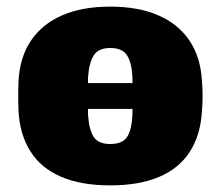

<svg xmlns="http://www.w3.org/2000/svg" viewBox="-20 -550 666 580"><path d="M108 -221Q97 -221 89.5 -229Q82 -237 82 -247V-273Q82 -284 89.5 -291.5Q97 -299 108 -299H517Q528 -299 535.5 -291.5Q543 -284 543 -273V-247Q543 -237 535.5 -229Q528 -221 517 -221ZM313 10Q225 10 164.5 -16Q104 -42 72 -92.5Q40 -143 36 -214Q35 -235 35 -260Q35 -285 36 -306Q40 -378 74 -428Q108 -478 168.5 -504Q229 -530 313 -530Q397 -530 457.5 -504Q518 -478 552 -428Q586 -378 590 -306Q592 -285 592 -260Q592 -235 590 -214Q586 -143 554 -92.5Q522 -42 461.5 -16Q401 10 313 10ZM313 -115Q350 -115 364 -136.5Q378 -158 380 -203Q380 -211 380.5 -226.5Q381 -242 381 -260Q381 -278 380.5 -294Q380 -310 380 -317Q378 -360 364 -382.5Q350 -405 313 -405Q277 -405 263 -382.5Q249 -360 246 -317Q246 -310 245.5 -294Q245 -278 245 -260Q245 -242 245.5 -226.5Q246 -211 246 -203Q249 -158 263 -136.5Q277 -115 313 -115Z"/></svg>

Font: Rubik ExtraBold
Style: Regular
Weight: 800
Designer: Hubert and Fischer
Foundry: Hubert and Fischer
Version: Version 2.300;gftools[0.9.30]